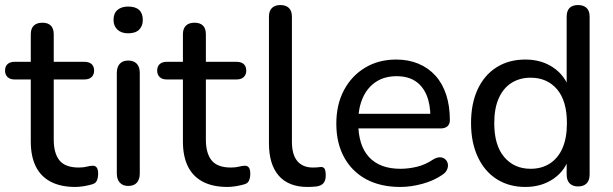

<svg xmlns="http://www.w3.org/2000/svg" viewBox="-24 -732 2430 761"><path d="M275 9Q216 9 176.5 -12Q137 -33 117.5 -73Q98 -113 98 -171V-417H34Q16 -417 6 -426.5Q-4 -436 -4 -452Q-4 -469 6 -478Q16 -487 34 -487H98V-596Q98 -619 110 -630.5Q122 -642 144 -642Q166 -642 177.5 -630.5Q189 -619 189 -596V-487H310Q329 -487 339 -478Q349 -469 349 -452Q349 -436 339 -426.5Q329 -417 310 -417H189V-179Q189 -124 212 -96Q235 -68 288 -68Q307 -68 320 -71.5Q333 -75 343 -75Q352 -76 358.5 -69Q365 -62 365 -43Q365 -29 360.5 -17.5Q356 -6 343 -2Q331 2 311 5.5Q291 9 275 9Z M484 5Q463 5 451 -8Q439 -21 439 -44V-443Q439 -467 451 -479.5Q463 -492 484 -492Q506 -492 518 -479.5Q530 -467 530 -443V-44Q530 -21 518.5 -8Q507 5 484 5ZM484 -600Q457 -600 441.5 -614.5Q426 -629 426 -653Q426 -679 441.5 -692.5Q457 -706 484 -706Q513 -706 527.5 -692.5Q542 -679 542 -653Q542 -629 527.5 -614.5Q513 -600 484 -600Z M878 9Q819 9 779.5 -12Q740 -33 720.5 -73Q701 -113 701 -171V-417H637Q619 -417 609 -426.5Q599 -436 599 -452Q599 -469 609 -478Q619 -487 637 -487H701V-596Q701 -619 713 -630.5Q725 -642 747 -642Q769 -642 780.5 -630.5Q792 -619 792 -596V-487H913Q932 -487 942 -478Q952 -469 952 -452Q952 -436 942 -426.5Q932 -417 913 -417H792V-179Q792 -124 815 -96Q838 -68 891 -68Q910 -68 923 -71.5Q936 -75 946 -75Q955 -76 961.5 -69Q968 -62 968 -43Q968 -29 963.5 -17.5Q959 -6 946 -2Q934 2 914 5.5Q894 9 878 9Z M1195 9Q1120 9 1081 -35.5Q1042 -80 1042 -164V-666Q1042 -689 1054 -700.5Q1066 -712 1087 -712Q1109 -712 1121 -700.5Q1133 -689 1133 -666V-171Q1133 -119 1154.5 -93.5Q1176 -68 1216 -68Q1225 -68 1232 -68.5Q1239 -69 1246 -70Q1257 -71 1262 -64Q1267 -57 1267 -36Q1267 -17 1258.5 -6.5Q1250 4 1231 7Q1222 8 1213 8.5Q1204 9 1195 9Z M1563 9Q1484 9 1427.5 -21.5Q1371 -52 1340 -108.5Q1309 -165 1309 -242Q1309 -318 1339.5 -375Q1370 -432 1423.5 -464Q1477 -496 1546 -496Q1595 -496 1634.5 -479.5Q1674 -463 1702 -432Q1730 -401 1744.5 -356.5Q1759 -312 1759 -256Q1759 -240 1749.5 -231.5Q1740 -223 1722 -223H1380V-281H1699L1682 -267Q1682 -319 1666.5 -355.5Q1651 -392 1621.5 -411Q1592 -430 1548 -430Q1500 -430 1466 -407.5Q1432 -385 1414 -344.5Q1396 -304 1396 -251V-245Q1396 -155 1439 -109Q1482 -63 1563 -63Q1595 -63 1628.5 -71Q1662 -79 1693 -100Q1708 -109 1720.5 -108.5Q1733 -108 1741 -100.5Q1749 -93 1751 -82.5Q1753 -72 1748 -60Q1743 -48 1729 -39Q1696 -16 1650.5 -3.5Q1605 9 1563 9Z M2058 9Q1994 9 1945.5 -21.5Q1897 -52 1870 -109.5Q1843 -167 1843 -244Q1843 -322 1869.5 -378.5Q1896 -435 1944.5 -465.5Q1993 -496 2058 -496Q2123 -496 2170 -463.5Q2217 -431 2233 -377H2222V-666Q2222 -689 2233.5 -700.5Q2245 -712 2267 -712Q2289 -712 2301 -700.5Q2313 -689 2313 -666V-40Q2313 -17 2301 -5Q2289 7 2267 7Q2246 7 2234 -5Q2222 -17 2222 -40V-131L2233 -113Q2218 -57 2170.5 -24Q2123 9 2058 9ZM2079 -63Q2123 -63 2155.5 -84Q2188 -105 2205.5 -145Q2223 -185 2223 -244Q2223 -332 2184 -378Q2145 -424 2079 -424Q2036 -424 2003.5 -403.5Q1971 -383 1953 -343Q1935 -303 1935 -244Q1935 -156 1974.5 -109.5Q2014 -63 2079 -63Z"/></svg>

Font: Nunito ExtraLight Medium
Style: Regular
Weight: 500
Version: Version 3.602